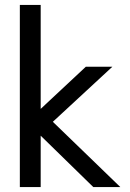

<svg xmlns="http://www.w3.org/2000/svg" viewBox="-20 -754 525 774"><path d="M60 -734H144V-315L326 -485H433L193 -263L465 0H356L144 -207V0H60Z"/></svg>

Font: Niramit
Style: Regular
Weight: 400
Version: Version 1.000; ttfautohint (v1.6)